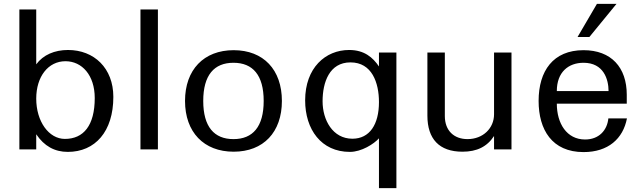

<svg xmlns="http://www.w3.org/2000/svg" viewBox="-20 -771 3316 991"><path d="M167 -262C167 -376 229 -455 318 -455C403 -455 469 -383 469 -265C469 -123 411 -54 315 -54C232 -54 167 -144 167 -262ZM167 -78C208 -17 262 13 330 13C471 13 565 -92 565 -271C565 -419 466 -513 331 -513C262 -513 203 -488 167 -439V-722H80V0H167Z M705 0H795V-722H705Z M935 -250C935 -89 1032 12 1186 12C1340 12 1435 -89 1435 -250C1435 -411 1340 -512 1186 -512C1032 -512 935 -411 935 -250ZM1029 -250C1029 -383 1085 -447 1185 -447C1285 -447 1341 -383 1341 -250C1341 -117 1285 -53 1185 -53C1085 -53 1029 -117 1029 -250Z M1645 -248C1645 -346 1680 -449 1789 -449C1900 -449 1936 -344 1936 -244C1936 -129 1888 -55 1799 -55C1697 -55 1645 -152 1645 -248ZM1936 -428C1904 -475 1860 -513 1782 -513C1660 -513 1555 -421 1555 -253C1555 -103 1638 13 1786 13C1846 13 1910 -28 1936 -57V200H2026V-500H1936Z M2620 -500H2530V-181C2530 -109 2473 -53 2393 -53C2323 -53 2276 -97 2276 -172V-500H2186V-174C2186 -54 2247 12 2367 12C2442 12 2494 -14 2530 -69V0H2620Z M2760 -250C2760 -102 2829 14 2992 14C3119 14 3196 -55 3216 -160H3120C3114 -98 3071 -51 3000 -51C2905 -51 2854 -134 2854 -236H3215V-282C3215 -423 3135 -512 2992 -512C2835 -512 2760 -405 2760 -250ZM2854 -301C2854 -399 2914 -447 2992 -447C3096 -447 3121 -361 3121 -301ZM3162 -751H3061L2961 -580H3022Z"/></svg>

Font: Perun
Style: Regular
Weight: 400
Foundry: Copyright (c) Stefan Peev, Context Ltd, 2016
Version: Version 1.089